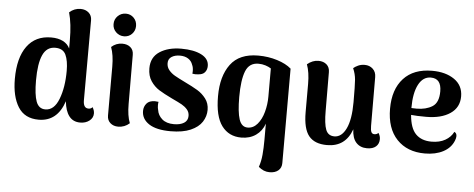

<svg xmlns="http://www.w3.org/2000/svg" viewBox="-58 -883 3106 1258"><g transform="rotate(5 1495.5 -254.0)"><path d="M571 -58Q571 -29 546.5 -10Q522 9 486 9Q439 9 413 -25Q387 -59 381 -122Q336 14 213 14Q121 14 78 -55Q35 -124 35 -239Q35 -378 90.5 -454Q146 -530 249 -530Q295 -530 326.5 -514Q358 -498 372 -468V-522Q372 -631 351 -704Q383 -733 425 -733Q457 -733 478 -714.5Q499 -696 499 -665L498 -139Q498 -87 532 -87Q551 -87 558 -99Q571 -79 571 -58ZM369 -321Q369 -387 351 -426Q333 -465 281 -465Q225 -465 199.5 -408.5Q174 -352 174 -242Q174 -147 191 -102Q208 -57 251 -57Q309 -57 339 -134.5Q369 -212 369 -321Z M648 -653Q648 -685 670 -706.5Q692 -728 723 -728Q754 -728 775 -706.5Q796 -685 796 -653Q796 -622 775 -600.5Q754 -579 723 -579Q692 -579 670 -600.5Q648 -622 648 -653ZM811 -15Q779 14 736 14Q705 14 684.5 -4Q664 -22 664 -53V-375Q664 -451 645 -502Q676 -530 717 -530Q750 -530 770.5 -512.5Q791 -495 791 -463L792 -141Q792 -62 811 -15Z M890 -103Q890 -131 907.5 -152Q925 -173 963 -173Q970 -173 986 -171Q984 -163 984 -148Q984 -131 988 -118Q993 -83 1021 -58.5Q1049 -34 1099 -34Q1140 -34 1165 -49.5Q1190 -65 1190 -96Q1190 -121 1174.5 -138.5Q1159 -156 1138.5 -167.5Q1118 -179 1071 -201Q1017 -227 985 -247Q953 -267 930 -301Q907 -335 907 -385Q907 -458 963 -494.5Q1019 -531 1105 -531Q1188 -531 1237.5 -505.5Q1287 -480 1287 -433Q1287 -408 1272.5 -391Q1258 -374 1226 -373Q1221 -372 1211 -372Q1205 -372 1191 -374Q1192 -379 1192 -391Q1192 -416 1184 -432Q1176 -457 1154 -471Q1132 -485 1100 -485Q1067 -485 1045 -471Q1023 -457 1023 -429Q1023 -403 1039 -383.5Q1055 -364 1078.5 -350.5Q1102 -337 1145 -316Q1199 -290 1231.5 -270.5Q1264 -251 1287.5 -220Q1311 -189 1311 -146Q1311 -104 1287.5 -67.5Q1264 -31 1212.5 -8.5Q1161 14 1081 14Q987 14 938.5 -18Q890 -50 890 -103Z M1678 196Q1691 159 1695 115Q1699 71 1699 17V-33V-90Q1682 -41 1642 -13Q1602 15 1546 15Q1464 15 1417.5 -47.5Q1371 -110 1371 -242Q1371 -374 1429 -452Q1487 -530 1611 -530Q1677 -530 1736 -511.5Q1795 -493 1829 -463V158Q1829 189 1808 207Q1787 225 1750 225Q1711 225 1678 196ZM1700 -268V-453Q1685 -463 1663 -470Q1641 -477 1617 -477Q1556 -477 1533 -419Q1510 -361 1510 -249Q1510 -150 1526 -102Q1542 -54 1582 -54Q1619 -54 1646 -85.5Q1673 -117 1686.5 -166.5Q1700 -216 1700 -268Z M2452 -54Q2452 -23 2431.5 -5Q2411 13 2373 13Q2328 13 2301.5 -16Q2275 -45 2273 -103Q2231 15 2110 15Q2028 15 1990 -32Q1952 -79 1952 -188V-374Q1952 -450 1933 -501Q1968 -530 2007 -530Q2040 -530 2060.5 -512Q2081 -494 2081 -462L2082 -208Q2082 -122 2097 -84Q2112 -46 2153 -46Q2201 -46 2230 -106Q2259 -166 2259 -280Q2259 -390 2256 -427.5Q2253 -465 2237 -502Q2248 -512 2267.5 -521Q2287 -530 2311 -530Q2343 -530 2364.5 -510Q2386 -490 2386 -456L2387 -135Q2387 -107 2393 -95Q2399 -83 2413 -83Q2430 -83 2439 -94Q2452 -75 2452 -54Z M2950 -117Q2950 -104 2943 -87Q2924 -39 2874 -12.5Q2824 14 2753 14Q2637 14 2569 -57.5Q2501 -129 2501 -259Q2501 -386 2567 -458Q2633 -530 2755 -530Q2844 -530 2901 -490.5Q2958 -451 2958 -379Q2958 -306 2899 -266Q2840 -226 2741 -226Q2677 -226 2642 -230Q2649 -143 2686.5 -105Q2724 -67 2790 -67Q2843 -67 2880 -88Q2917 -109 2934 -144Q2950 -137 2950 -117ZM2640 -276V-275L2674 -274Q2736 -274 2777.5 -300Q2819 -326 2819 -400Q2819 -485 2750 -485Q2698 -485 2669 -429.5Q2640 -374 2640 -276Z"/></g></svg>

Font: Arima Madurai Black
Style: Regular
Weight: 900
Designer: Joana Correia and Natanael Gama
Foundry: NDISCOVER
Version: Version 1.020